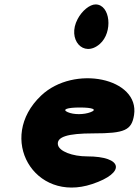

<svg xmlns="http://www.w3.org/2000/svg" viewBox="-20 -903 628 868"><path d="M166 -471C-37 -279 134 17 397 -71C550 -122 536 -196 374 -196C307 -196 248 -219 242 -248C235 -284 285 -300 402 -300C544 -300 575 -314 586 -383C612 -550 315 -612 166 -471ZM390 -396C359 -384 313 -384 286 -396C259 -408 283 -417 341 -417C399 -417 421 -408 390 -396ZM331 -817C282 -725 357 -640 431 -704C492 -757 479 -883 412 -883C386 -883 351 -855 331 -817Z"/></svg>

Font: Hussar Skorodowane
Style: Ky
Weight: 700
Foundry: Cannot Into Space Fonts
Version: Version 0.892